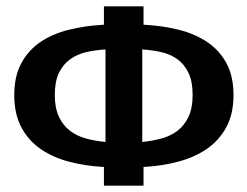

<svg xmlns="http://www.w3.org/2000/svg" viewBox="-20 -586 781 606"><path d="M308 0V-59Q250 -62 198.5 -75.5Q147 -89 108.5 -115.5Q70 -142 47.5 -184Q25 -226 25 -286Q25 -345 47 -386Q69 -427 107 -453Q145 -479 197 -492Q249 -505 308 -508V-566H433V-508Q493 -505 544.5 -492Q596 -479 634.5 -453Q673 -427 695 -386Q717 -345 717 -286Q717 -226 694 -184Q671 -142 632 -115.5Q593 -89 541.5 -75.5Q490 -62 433 -59V0ZM588 -286Q588 -329 575 -356Q562 -383 540 -399Q518 -415 489 -421.5Q460 -428 429 -430V-138Q461 -141 490 -149Q519 -157 540.5 -173.5Q562 -190 575 -217.5Q588 -245 588 -286ZM153 -286Q153 -245 166 -217.5Q179 -190 200.5 -173.5Q222 -157 251 -149Q280 -141 313 -138V-430Q281 -428 252.5 -421.5Q224 -415 201.5 -399Q179 -383 166 -356Q153 -329 153 -286Z"/></svg>

Font: Qnwhxotralxmqkhsjrfbfhwcoqn
Style: Regular
Weight: 500
Designer: Carrois Corporate & Edenspiekermann
Foundry: Carrois Corporate GbR & Edenspiekermann AG
Version: Version 2.001